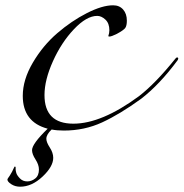

<svg xmlns="http://www.w3.org/2000/svg" viewBox="-20 -471 693 725"><path d="M513 -98Q433 -40 366 -9Q299 22 221 22Q195 22 175 18Q155 37 155 53Q155 66 168 86Q181 106 181 125Q181 158 140.5 196Q100 234 56 234Q37 234 22.5 224.5Q8 215 8 207Q8 204 17 192Q21 186 25.5 177.5Q30 169 32 164L35 158Q39 158 39 160V168Q39 173 41.5 182Q44 191 55 202.5Q66 214 83 214Q99 214 113 203Q127 192 127 169Q127 151 114 131Q101 111 101 96Q101 72 160 15Q66 -10 66 -109Q66 -170 104 -234.5Q142 -299 196 -345.5Q250 -392 308 -421.5Q366 -451 407 -451Q431 -451 445 -435Q459 -419 459 -393Q459 -374 453 -365.5Q447 -357 421 -343Q401 -333 393 -333Q389 -333 389 -335Q389 -336 390 -338.5Q391 -341 392 -346Q393 -351 393 -357Q393 -383 378 -397Q363 -411 347 -411Q307 -411 259.5 -361Q212 -311 180 -240Q148 -169 148 -112Q148 -4 257 -4Q364 -4 505 -108Q567 -156 641 -248Q645 -254 649 -254Q653 -254 653 -250Q653 -248 651 -244Q583 -152 513 -98Z"/></svg>

Font: Miama Nueva
Style: Medium
Weight: 400
Italic angle: -28°
Version: Version 1.0